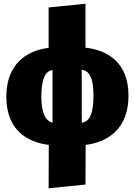

<svg xmlns="http://www.w3.org/2000/svg" viewBox="-20 -784 724 1031"><path d="M670 -270C670 -449 557 -515 439 -528V-764L241 -744V-527C120 -512 14 -438 14 -264C14 -86 126 -20 242 -6L241 227L439 207L440 -6C562 -21 670 -95 670 -270ZM419 -125V-410C457 -403 482 -373 482 -270C482 -173 461 -131 419 -125ZM202 -264C202 -363 223 -401 262 -408V-125C226 -135 202 -174 202 -264Z"/></svg>

Font: Fira Sans Heavy
Style: Regular
Weight: 900
Designer: bBox Type GmbH & Carrois Corporate GbR & Edenspiekermann AG
Foundry: bBox Type GmbH & Carrois Corporate GbR & Edenspiekermann AG
Version: Version 4.300;PS 004.300;hotconv 1.0.88;makeotf.lib2.5.64775